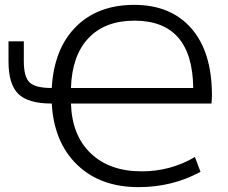

<svg xmlns="http://www.w3.org/2000/svg" viewBox="-20 -760 937 790"><path d="M272 -398H775Q772 -675 533 -675Q412 -675 344 -603Q276 -531 272 -398ZM193 -398Q202 -559 292 -649.5Q382 -740 532 -740Q683 -740 767.5 -643Q852 -546 852 -368Q852 -352 850 -334H272Q276 -203 353.5 -129Q431 -55 563 -55Q682 -55 782 -114L805 -53Q689 10 550 10Q393 10 297.5 -82Q202 -174 193 -334H192Q96 -334 55.5 -373.5Q15 -413 15 -507V-590H78V-508Q78 -443 102 -420.5Q126 -398 192 -398Z"/></svg>

Font: Mplus 1p
Style: Regular
Weight: 400
Version: Version 1.061